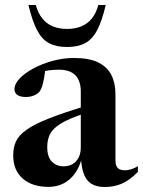

<svg xmlns="http://www.w3.org/2000/svg" viewBox="-20 -738 573 770"><path d="M330 -315 332 -287Q280.5 -271 248.2 -255.5Q216 -240 199 -223.8Q182 -207.5 175.8 -189Q169.5 -170.5 169.5 -148Q169.5 -108.5 188 -89.8Q206.5 -71 235 -71Q255.5 -71 271 -80Q286.5 -89 295.2 -106Q304 -123 304 -147.5V-371.5Q304 -413 282.5 -435.8Q261 -458.5 216 -458.5Q195 -458.5 175 -455.8Q155 -453 141.5 -447.5L163.5 -474.5Q160.5 -447 157 -426.5Q153.5 -406 149 -392.2Q144.5 -378.5 138.5 -370.5Q130.5 -361 115.8 -355Q101 -349 84 -349Q61.5 -349 49.8 -357.2Q38 -365.5 38 -380Q38 -401.5 59 -423.5Q80 -445.5 114.8 -464Q149.5 -482.5 191.8 -494Q234 -505.5 276.5 -505.5Q337.5 -505.5 374 -487.5Q410.5 -469.5 426.8 -437Q443 -404.5 443 -360V-94.5Q443 -81 447.2 -72Q451.5 -63 459.8 -59Q468 -55 479 -55Q492 -55 505.5 -59Q519 -63 533 -71.5V-48.5Q498 -13.5 467 -0.8Q436 12 400.5 12Q366.5 12 345.8 -1.5Q325 -15 315.5 -42.2Q306 -69.5 304.5 -109.5L309 -107.5Q300 -69.5 280.8 -42.8Q261.5 -16 234.5 -2.2Q207.5 11.5 175 11.5Q109.5 11.5 71.2 -21.8Q33 -55 33 -115.5Q33 -146.5 44 -170.8Q55 -195 86 -217.2Q117 -239.5 175.8 -262.8Q234.5 -286 330 -315ZM249 -622Q281 -622 306 -632.2Q331 -642.5 348.2 -663.8Q365.5 -685 374.5 -718H404Q389 -653.5 369.5 -616.8Q350 -580 321.2 -564.8Q292.5 -549.5 249 -549.5Q205.5 -549.5 176.8 -564.8Q148 -580 128.8 -616.8Q109.5 -653.5 94 -718H123.5Q132.5 -685 149.8 -663.8Q167 -642.5 192 -632.2Q217 -622 249 -622Z"/></svg>

Font: Newsreader 60pt SemiBold
Style: Regular
Weight: 600
Designer: Hugues Gentile
Foundry: Production Type
Version: Version 1.003